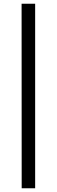

<svg xmlns="http://www.w3.org/2000/svg" viewBox="-20 -846 303 1027"><path d="M96 161 95.5 -826H168V161Z"/></svg>

Font: Public Sans Thin
Style: Regular
Weight: 400
Version: Version 2.001